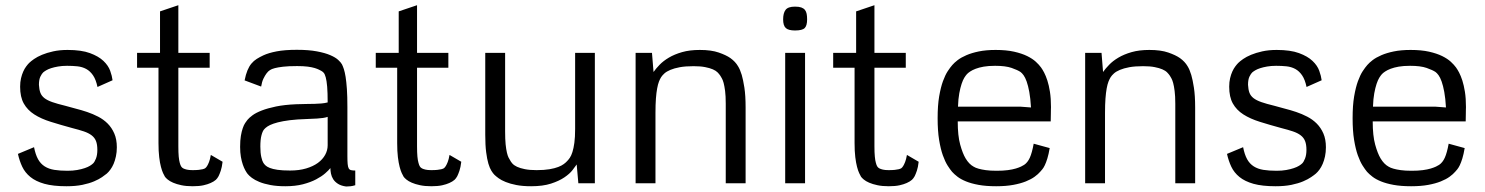

<svg xmlns="http://www.w3.org/2000/svg" viewBox="-20 -694 5623 727"><path d="M47.9 -111.3 108.9 -136.7Q114.3 -108.9 124 -91.3Q133.8 -73.7 149.2 -64Q164.6 -54.2 185.8 -50.8Q207 -47.4 235.8 -47.4Q255.9 -47.4 272.2 -50.3Q288.6 -53.2 300.8 -57.4Q313 -61.5 320.8 -66.4Q328.6 -71.3 332.5 -75.2Q337.9 -80.1 343.3 -93.5Q348.6 -106.9 348.6 -126.5Q348.6 -147 343.5 -159.9Q338.4 -172.9 326.9 -181.6Q315.4 -190.4 297.4 -196.5Q279.3 -202.6 253.9 -209Q209 -221.2 172.4 -232.7Q135.7 -244.1 109.9 -260.7Q84 -277.3 70.1 -302Q56.2 -326.7 56.2 -365.7Q56.2 -383.3 59.6 -397.7Q63 -412.1 68.1 -423.3Q73.2 -434.6 79.3 -442.6Q85.4 -450.7 90.3 -455.6Q96.7 -461.9 108.9 -470.5Q121.1 -479 139.2 -486.6Q157.2 -494.1 181.4 -499.5Q205.6 -504.9 235.8 -504.9Q288.1 -504.9 320.6 -492.9Q353 -481 371.6 -463.4Q390.1 -445.8 397.2 -426Q404.3 -406.2 406.2 -390.1L349.1 -364.7Q343.3 -392.6 332.3 -408.7Q321.3 -424.8 306.4 -432.9Q291.5 -440.9 273.2 -442.9Q254.9 -444.8 233.9 -444.8Q214.8 -444.8 199.7 -442.1Q184.6 -439.5 173.3 -435.8Q162.1 -432.1 154.8 -427.7Q147.5 -423.3 143.6 -419.9Q138.7 -415.5 133.1 -404.3Q127.4 -393.1 127.4 -373Q128.4 -355 132.8 -343Q137.2 -331.1 148.2 -322.5Q159.2 -314 178 -307.4Q196.8 -300.8 227.1 -293.5Q245.1 -288.1 266.6 -282.7Q288.1 -277.3 309.8 -270Q331.5 -262.7 351.8 -252.2Q372.1 -241.7 387.7 -226.1Q403.3 -210.4 412.8 -188.5Q422.4 -166.5 422.4 -136.2Q422.4 -117.7 418.9 -101.8Q415.5 -85.9 410.2 -73.5Q404.8 -61 397.9 -51.8Q391.1 -42.5 384.3 -36.6Q377.9 -31.2 366.2 -23.2Q354.5 -15.1 336.2 -7.3Q317.9 0.5 292 5.9Q266.1 11.2 231.9 11.2Q181.2 11.2 148.2 2Q115.2 -7.3 95 -23.9Q74.7 -40.5 64.2 -62.7Q53.7 -85 47.9 -111.3Z M655.3 -674.3V-493.7H773.9V-437.5H655.3V-140.1Q655.3 -116.2 656.7 -101.1Q658.2 -85.9 660.6 -77.6Q663.1 -67.9 666.5 -63Q668.9 -59.1 674.3 -56.2Q679.2 -53.7 687.3 -51.8Q695.3 -49.8 709 -49.8Q723.1 -49.8 732.4 -50.8Q741.7 -51.8 747.1 -53.2Q752.9 -54.7 756.3 -56.6Q760.3 -59.1 764.2 -65.4Q767.6 -70.8 771.5 -80.6Q775.4 -90.3 778.3 -107.4L822.8 -81.5Q820.3 -60.5 815.9 -47.6Q811.5 -34.7 807.6 -26.9Q802.7 -18.1 797.4 -13.2Q789.6 -6.3 777.3 -1Q766.6 3.9 750.2 7.6Q733.9 11.2 709.5 11.2Q685.1 11.2 666.7 7.3Q648.4 3.4 635.5 -2.2Q622.6 -7.8 615 -14.2Q607.4 -20.5 604.5 -24.9Q601.6 -29.8 597.4 -38.6Q593.3 -47.4 589.4 -62.3Q585.4 -77.1 582.8 -99.1Q580.1 -121.1 580.1 -152.3V-437.5H499V-493.7H585.9V-650.9Z M968.8 -366.2 906.2 -389.6Q910.6 -412.1 917 -427.5Q923.3 -442.9 932.1 -453.4Q940.9 -463.9 952.1 -470.9Q963.4 -478 977.1 -484.4Q997.1 -493.7 1027.6 -499.5Q1058.1 -505.4 1104 -505.4Q1148.9 -505.4 1179.9 -499.5Q1210.9 -493.7 1230.7 -485.1Q1250.5 -476.6 1260.7 -467Q1271 -457.5 1274.9 -450.2Q1278.3 -443.4 1282 -432.4Q1285.6 -421.4 1288.6 -403.1Q1291.5 -384.8 1293.5 -356.9Q1295.4 -329.1 1295.4 -288.6V-103Q1295.4 -84 1296.4 -73Q1297.4 -62 1300.3 -56.6Q1303.2 -51.3 1309.1 -49.8Q1314.9 -48.3 1325.2 -48.3V7.3Q1315.4 10.3 1307.6 11.2Q1299.8 12.2 1291 12.2Q1272 9.8 1260 2.2Q1248 -5.4 1241.7 -15.4Q1235.4 -25.4 1233.2 -36.6Q1231 -47.9 1231 -57.6Q1224.6 -49.3 1211.2 -37.6Q1197.8 -25.9 1177 -14.9Q1156.2 -3.9 1127.2 3.7Q1098.1 11.2 1060.5 11.2Q1028.3 11.2 1003.9 6.6Q979.5 2 962.2 -5.1Q944.8 -12.2 933.8 -20.5Q922.9 -28.8 917.5 -35.6Q913.6 -40.5 908.7 -49.3Q903.8 -58.1 899.4 -70.8Q895 -83.5 892.1 -100.1Q889.2 -116.7 889.2 -137.7Q889.2 -162.6 892.1 -179.7Q895 -196.8 899.2 -208.7Q903.3 -220.7 908.2 -228Q913.1 -235.4 917 -240.2Q923.3 -248 936.3 -257.6Q949.2 -267.1 971.2 -275.6Q993.2 -284.2 1025.1 -290.8Q1057.1 -297.4 1101.6 -299.3Q1123.5 -300.3 1140.4 -300.3Q1157.2 -300.3 1171.1 -300.8Q1185.1 -301.3 1197 -302.2Q1209 -303.2 1220.7 -306.2Q1220.7 -343.3 1218.8 -366Q1216.8 -388.7 1213.4 -401.1Q1210 -413.6 1205.6 -418.5Q1201.2 -423.3 1196.3 -425.8Q1193.4 -427.2 1187.7 -430.2Q1182.1 -433.1 1171.9 -436.3Q1161.6 -439.5 1145.3 -441.7Q1128.9 -443.8 1105 -443.8Q1071.8 -443.8 1051.8 -441.4Q1031.7 -439 1020.5 -436Q1007.8 -432.6 1002.4 -428.7Q995.1 -424.3 988.8 -415.5Q983.4 -408.2 977.5 -396.2Q971.7 -384.3 968.8 -366.2ZM1220.7 -144V-251.5Q1211.9 -248.5 1202.4 -247.3Q1192.9 -246.1 1180.2 -245.1Q1167.5 -244.1 1149.7 -243.7Q1131.8 -243.2 1106.9 -241.7Q1074.7 -239.3 1052.5 -235.1Q1030.3 -231 1015.6 -225.8Q1001 -220.7 992.7 -215.1Q984.4 -209.5 980 -204.1Q974.1 -197.3 970 -181.4Q965.8 -165.5 965.8 -139.2Q965.8 -114.7 969.5 -99.1Q973.1 -83.5 977.1 -77.6Q980 -72.8 985.4 -67.6Q990.7 -62.5 1001.7 -58.1Q1012.7 -53.7 1031 -51Q1049.3 -48.3 1078.6 -48.3Q1112.8 -48.3 1139.2 -56.2Q1165.5 -64 1183.6 -77.1Q1201.7 -90.3 1211.2 -107.7Q1220.7 -125 1220.7 -144Z M1559.1 -674.3V-493.7H1677.7V-437.5H1559.1V-140.1Q1559.1 -116.2 1560.5 -101.1Q1562 -85.9 1564.5 -77.6Q1566.9 -67.9 1570.3 -63Q1572.8 -59.1 1578.1 -56.2Q1583 -53.7 1591.1 -51.8Q1599.1 -49.8 1612.8 -49.8Q1627 -49.8 1636.2 -50.8Q1645.5 -51.8 1650.9 -53.2Q1656.7 -54.7 1660.2 -56.6Q1664.1 -59.1 1668 -65.4Q1671.4 -70.8 1675.3 -80.6Q1679.2 -90.3 1682.1 -107.4L1726.6 -81.5Q1724.1 -60.5 1719.7 -47.6Q1715.3 -34.7 1711.4 -26.9Q1706.5 -18.1 1701.2 -13.2Q1693.4 -6.3 1681.2 -1Q1670.4 3.9 1654.1 7.6Q1637.7 11.2 1613.3 11.2Q1588.9 11.2 1570.6 7.3Q1552.2 3.4 1539.3 -2.2Q1526.4 -7.8 1518.8 -14.2Q1511.2 -20.5 1508.3 -24.9Q1505.4 -29.8 1501.2 -38.6Q1497.1 -47.4 1493.2 -62.3Q1489.3 -77.1 1486.6 -99.1Q1483.9 -121.1 1483.9 -152.3V-437.5H1402.8V-493.7H1489.7V-650.9Z M1817.4 -493.7H1892.6V-196.8Q1892.6 -167 1894.5 -147.7Q1896.5 -128.4 1899.4 -116.2Q1902.3 -104 1905.5 -97.7Q1908.7 -91.3 1911.1 -87.9Q1914.1 -81.5 1920.2 -74.7Q1926.3 -67.9 1937.7 -62.5Q1949.2 -57.1 1967.3 -53.5Q1985.4 -49.8 2011.7 -49.8Q2040.5 -49.8 2060.5 -53.2Q2080.6 -56.6 2093.8 -61.8Q2106.9 -66.9 2114.7 -72.8Q2122.6 -78.6 2127.4 -84Q2132.3 -88.9 2137.7 -96.7Q2143.1 -104.5 2147.5 -118.4Q2151.9 -132.3 2154.8 -153.3Q2157.7 -174.3 2157.7 -206.1V-493.7H2232.4V0H2169.9L2163.6 -71.3Q2158.7 -64 2147.9 -50Q2137.2 -36.1 2117.2 -22.5Q2097.2 -8.8 2066.4 1.2Q2035.6 11.2 1991.2 11.2Q1959 11.2 1935.3 6.6Q1911.6 2 1894.8 -4.9Q1877.9 -11.7 1867.7 -19.3Q1857.4 -26.9 1852.1 -32.2Q1846.7 -37.6 1840.6 -47.4Q1834.5 -57.1 1829.3 -74.2Q1824.2 -91.3 1820.8 -117.9Q1817.4 -144.5 1817.4 -183.6Z M2774.4 -443.4Q2782.2 -431.2 2788.6 -410.2Q2793.9 -392.1 2798.6 -362.1Q2803.2 -332 2803.2 -286.6V0H2728V-301.3Q2728 -330.6 2725.6 -349.4Q2723.1 -368.2 2720 -379.9Q2716.8 -391.6 2713.1 -397.7Q2709.5 -403.8 2707.5 -407.2Q2703.6 -413.1 2697.3 -419.7Q2690.9 -426.3 2679.2 -431.4Q2667.5 -436.5 2649.9 -439.9Q2632.3 -443.4 2606 -443.4Q2575.2 -443.4 2554 -439.5Q2532.7 -435.5 2518.3 -429.4Q2503.9 -423.3 2495.8 -416Q2487.8 -408.7 2483.4 -401.9Q2479 -395 2475.1 -385Q2471.2 -375 2468.3 -359.1Q2465.3 -343.3 2463.6 -320.8Q2461.9 -298.3 2461.9 -266.1V0H2386.7V-493.7H2448.7L2454.6 -421.4Q2463.4 -434.1 2477.5 -448.7Q2491.7 -463.4 2512.7 -475.8Q2533.7 -488.3 2562.5 -496.6Q2591.3 -504.9 2629.9 -504.9Q2673.3 -504.9 2701.4 -495.1Q2729.5 -485.4 2745.6 -474.1Q2764.6 -460.4 2774.4 -443.4Z M2953.1 0V-493.7H3028.3V0ZM2990.2 -668.9Q3004.9 -668.9 3013.9 -665.8Q3022.9 -662.6 3027.8 -656.5Q3032.7 -650.4 3034.4 -641.4Q3036.1 -632.3 3036.1 -620.6Q3036.1 -597.2 3027.1 -587.9Q3018.1 -578.6 2990.2 -578.6Q2965.3 -578.6 2955.3 -587.9Q2945.3 -597.2 2945.3 -620.6Q2945.3 -644.5 2954.6 -656.7Q2963.9 -668.9 2990.2 -668.9Z M3291 -674.3V-493.7H3409.7V-437.5H3291V-140.1Q3291 -116.2 3292.5 -101.1Q3293.9 -85.9 3296.4 -77.6Q3298.8 -67.9 3302.2 -63Q3304.7 -59.1 3310.1 -56.2Q3314.9 -53.7 3323 -51.8Q3331.1 -49.8 3344.7 -49.8Q3358.9 -49.8 3368.2 -50.8Q3377.4 -51.8 3382.8 -53.2Q3388.7 -54.7 3392.1 -56.6Q3396 -59.1 3399.9 -65.4Q3403.3 -70.8 3407.2 -80.6Q3411.1 -90.3 3414.1 -107.4L3458.5 -81.5Q3456.1 -60.5 3451.7 -47.6Q3447.3 -34.7 3443.4 -26.9Q3438.5 -18.1 3433.1 -13.2Q3425.3 -6.3 3413.1 -1Q3402.3 3.9 3386 7.6Q3369.6 11.2 3345.2 11.2Q3320.8 11.2 3302.5 7.3Q3284.2 3.4 3271.2 -2.2Q3258.3 -7.8 3250.7 -14.2Q3243.2 -20.5 3240.2 -24.9Q3237.3 -29.8 3233.2 -38.6Q3229 -47.4 3225.1 -62.3Q3221.2 -77.1 3218.5 -99.1Q3215.8 -121.1 3215.8 -152.3V-437.5H3134.8V-493.7H3221.7V-650.9Z M3770 -290H3845.2L3883.8 -287.1Q3881.8 -321.8 3877.4 -345.7Q3873 -369.6 3867.4 -385.3Q3861.8 -400.9 3855.7 -409.2Q3849.6 -417.5 3844.2 -421.4Q3833.5 -428.7 3810.5 -436.8Q3787.6 -444.8 3748 -444.8Q3723.1 -444.8 3705.1 -441.7Q3687 -438.5 3674.3 -433.6Q3661.6 -428.7 3653.6 -423.3Q3645.5 -418 3641.1 -413.1Q3636.7 -408.2 3631.3 -399.7Q3626 -391.1 3621.1 -376.5Q3616.2 -361.8 3612.3 -340.8Q3608.4 -319.8 3607.4 -290ZM3954.6 -133.3Q3950.7 -109.9 3945.8 -94Q3940.9 -78.1 3936 -68.1Q3931.2 -58.1 3926.5 -52.7Q3921.9 -47.4 3918.9 -43.9Q3911.1 -34.7 3897.7 -24.9Q3884.3 -15.1 3864.3 -7.1Q3844.2 1 3816.4 6.1Q3788.6 11.2 3752 11.2Q3713.9 11.2 3685.8 6.1Q3657.7 1 3637.9 -7.1Q3618.2 -15.1 3605.5 -24.9Q3592.8 -34.7 3585 -43.5Q3577.6 -52.2 3568.1 -67.1Q3558.6 -82 3550 -106Q3541.5 -129.9 3535.9 -164.3Q3530.3 -198.7 3530.3 -246.6Q3530.3 -294.9 3536.1 -329.1Q3542 -363.3 3550.5 -386.7Q3559.1 -410.2 3568.6 -424.6Q3578.1 -439 3585.9 -447.8Q3593.3 -456.5 3606.4 -466.6Q3619.6 -476.6 3639.4 -485.1Q3659.2 -493.7 3686.5 -499.3Q3713.9 -504.9 3750 -504.9Q3790.5 -504.9 3819.8 -498.3Q3849.1 -491.7 3869.4 -481.7Q3889.6 -471.7 3902.1 -460.2Q3914.6 -448.7 3921.9 -438.5Q3927.2 -431.2 3933.6 -419.2Q3939.9 -407.2 3945.8 -389.2Q3951.7 -371.1 3955.6 -346.2Q3959.5 -321.3 3959.5 -288.6Q3959.5 -286.1 3959.2 -278.6Q3959 -271 3959 -262.5Q3959 -253.9 3958.7 -245.8Q3958.5 -237.8 3958.5 -234.4H3606.4Q3606.4 -180.2 3615.7 -146.5Q3625 -112.8 3636.2 -94.2Q3649.4 -72.3 3666.5 -63Q3673.3 -58.6 3685.5 -55.2Q3695.8 -52.2 3712.4 -49.8Q3729 -47.4 3753.9 -47.4Q3778.3 -47.4 3796.1 -49.8Q3814 -52.2 3826.2 -55.9Q3838.4 -59.6 3845.9 -63.2Q3853.5 -66.9 3857.9 -69.8Q3871.1 -78.6 3879.4 -96.9Q3887.7 -115.2 3894 -149.9Z M4476.6 -443.4Q4484.4 -431.2 4490.7 -410.2Q4496.1 -392.1 4500.7 -362.1Q4505.4 -332 4505.4 -286.6V0H4430.2V-301.3Q4430.2 -330.6 4427.7 -349.4Q4425.3 -368.2 4422.1 -379.9Q4418.9 -391.6 4415.3 -397.7Q4411.6 -403.8 4409.7 -407.2Q4405.8 -413.1 4399.4 -419.7Q4393.1 -426.3 4381.3 -431.4Q4369.6 -436.5 4352.1 -439.9Q4334.5 -443.4 4308.1 -443.4Q4277.3 -443.4 4256.1 -439.5Q4234.9 -435.5 4220.5 -429.4Q4206.1 -423.3 4198 -416Q4189.9 -408.7 4185.5 -401.9Q4181.2 -395 4177.2 -385Q4173.3 -375 4170.4 -359.1Q4167.5 -343.3 4165.8 -320.8Q4164.1 -298.3 4164.1 -266.1V0H4088.9V-493.7H4150.9L4156.7 -421.4Q4165.5 -434.1 4179.7 -448.7Q4193.8 -463.4 4214.8 -475.8Q4235.8 -488.3 4264.6 -496.6Q4293.5 -504.9 4332 -504.9Q4375.5 -504.9 4403.6 -495.1Q4431.6 -485.4 4447.8 -474.1Q4466.8 -460.4 4476.6 -443.4Z M4626 -111.3 4687 -136.7Q4692.4 -108.9 4702.1 -91.3Q4711.9 -73.7 4727.3 -64Q4742.7 -54.2 4763.9 -50.8Q4785.2 -47.4 4814 -47.4Q4834 -47.4 4850.3 -50.3Q4866.7 -53.2 4878.9 -57.4Q4891.1 -61.5 4898.9 -66.4Q4906.7 -71.3 4910.6 -75.2Q4916 -80.1 4921.4 -93.5Q4926.8 -106.9 4926.8 -126.5Q4926.8 -147 4921.6 -159.9Q4916.5 -172.9 4905 -181.6Q4893.6 -190.4 4875.5 -196.5Q4857.4 -202.6 4832 -209Q4787.1 -221.2 4750.5 -232.7Q4713.9 -244.1 4688 -260.7Q4662.1 -277.3 4648.2 -302Q4634.3 -326.7 4634.3 -365.7Q4634.3 -383.3 4637.7 -397.7Q4641.1 -412.1 4646.2 -423.3Q4651.4 -434.6 4657.5 -442.6Q4663.6 -450.7 4668.5 -455.6Q4674.8 -461.9 4687 -470.5Q4699.2 -479 4717.3 -486.6Q4735.4 -494.1 4759.5 -499.5Q4783.7 -504.9 4814 -504.9Q4866.2 -504.9 4898.7 -492.9Q4931.2 -481 4949.7 -463.4Q4968.3 -445.8 4975.3 -426Q4982.4 -406.2 4984.4 -390.1L4927.2 -364.7Q4921.4 -392.6 4910.4 -408.7Q4899.4 -424.8 4884.5 -432.9Q4869.6 -440.9 4851.3 -442.9Q4833 -444.8 4812 -444.8Q4793 -444.8 4777.8 -442.1Q4762.7 -439.5 4751.5 -435.8Q4740.2 -432.1 4732.9 -427.7Q4725.6 -423.3 4721.7 -419.9Q4716.8 -415.5 4711.2 -404.3Q4705.6 -393.1 4705.6 -373Q4706.5 -355 4710.9 -343Q4715.3 -331.1 4726.3 -322.5Q4737.3 -314 4756.1 -307.4Q4774.9 -300.8 4805.2 -293.5Q4823.2 -288.1 4844.7 -282.7Q4866.2 -277.3 4887.9 -270Q4909.7 -262.7 4929.9 -252.2Q4950.2 -241.7 4965.8 -226.1Q4981.4 -210.4 4991 -188.5Q5000.5 -166.5 5000.5 -136.2Q5000.5 -117.7 4997.1 -101.8Q4993.7 -85.9 4988.3 -73.5Q4982.9 -61 4976.1 -51.8Q4969.2 -42.5 4962.4 -36.6Q4956.1 -31.2 4944.3 -23.2Q4932.6 -15.1 4914.3 -7.3Q4896 0.5 4870.1 5.9Q4844.2 11.2 4810.1 11.2Q4759.3 11.2 4726.3 2Q4693.4 -7.3 4673.1 -23.9Q4652.8 -40.5 4642.3 -62.7Q4631.8 -85 4626 -111.3Z M5341.3 -290H5416.5L5455.1 -287.1Q5453.1 -321.8 5448.7 -345.7Q5444.3 -369.6 5438.7 -385.3Q5433.1 -400.9 5427 -409.2Q5420.9 -417.5 5415.5 -421.4Q5404.8 -428.7 5381.8 -436.8Q5358.9 -444.8 5319.3 -444.8Q5294.4 -444.8 5276.4 -441.7Q5258.3 -438.5 5245.6 -433.6Q5232.9 -428.7 5224.9 -423.3Q5216.8 -418 5212.4 -413.1Q5208 -408.2 5202.6 -399.7Q5197.3 -391.1 5192.4 -376.5Q5187.5 -361.8 5183.6 -340.8Q5179.7 -319.8 5178.7 -290ZM5525.9 -133.3Q5522 -109.9 5517.1 -94Q5512.2 -78.1 5507.3 -68.1Q5502.4 -58.1 5497.8 -52.7Q5493.2 -47.4 5490.2 -43.9Q5482.4 -34.7 5469 -24.9Q5455.6 -15.1 5435.5 -7.1Q5415.5 1 5387.7 6.1Q5359.9 11.2 5323.2 11.2Q5285.2 11.2 5257.1 6.1Q5229 1 5209.2 -7.1Q5189.5 -15.1 5176.8 -24.9Q5164.1 -34.7 5156.2 -43.5Q5148.9 -52.2 5139.4 -67.1Q5129.9 -82 5121.3 -106Q5112.8 -129.9 5107.2 -164.3Q5101.6 -198.7 5101.6 -246.6Q5101.6 -294.9 5107.4 -329.1Q5113.3 -363.3 5121.8 -386.7Q5130.4 -410.2 5139.9 -424.6Q5149.4 -439 5157.2 -447.8Q5164.6 -456.5 5177.7 -466.6Q5190.9 -476.6 5210.7 -485.1Q5230.5 -493.7 5257.8 -499.3Q5285.2 -504.9 5321.3 -504.9Q5361.8 -504.9 5391.1 -498.3Q5420.4 -491.7 5440.7 -481.7Q5460.9 -471.7 5473.4 -460.2Q5485.8 -448.7 5493.2 -438.5Q5498.5 -431.2 5504.9 -419.2Q5511.2 -407.2 5517.1 -389.2Q5522.9 -371.1 5526.9 -346.2Q5530.8 -321.3 5530.8 -288.6Q5530.8 -286.1 5530.5 -278.6Q5530.3 -271 5530.3 -262.5Q5530.3 -253.9 5530 -245.8Q5529.8 -237.8 5529.8 -234.4H5177.7Q5177.7 -180.2 5187 -146.5Q5196.3 -112.8 5207.5 -94.2Q5220.7 -72.3 5237.8 -63Q5244.6 -58.6 5256.8 -55.2Q5267.1 -52.2 5283.7 -49.8Q5300.3 -47.4 5325.2 -47.4Q5349.6 -47.4 5367.4 -49.8Q5385.3 -52.2 5397.5 -55.9Q5409.7 -59.6 5417.2 -63.2Q5424.8 -66.9 5429.2 -69.8Q5442.4 -78.6 5450.7 -96.9Q5459 -115.2 5465.3 -149.9Z"/></svg>

Font: Metrophobic
Style: Regular
Weight: 400
Designer: vernon adams
Foundry: vernon adams
Version: Version 1.000